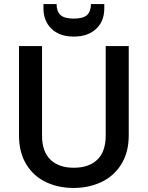

<svg xmlns="http://www.w3.org/2000/svg" viewBox="-20 -923 730 950"><path d="M188 -695V-252Q188 -173 229.5 -133Q271 -93 345 -93Q420 -93 461.5 -133Q503 -173 503 -252V-695H617V-254Q617 -169 580 -110Q543 -51 481 -22Q419 7 344 7Q269 7 207.5 -22Q146 -51 110 -110Q74 -169 74 -254V-695ZM496 -881Q496 -818 455.5 -780Q415 -742 345 -742Q275 -742 235 -780.5Q195 -819 195 -882V-903H260Q260 -867 279 -849Q298 -831 345 -831Q392 -831 411 -849Q430 -867 430 -903H496Z"/></svg>

Font: A Bank Premium Med
Style: Regular
Weight: 500
Designer: Ninad Kale (Devanagari), Jonny Pinhorn (Latin), Htun Naung (Myanmar)
Foundry: Indian Type Foundry
Version: 4.004